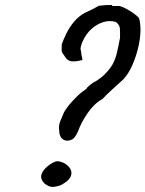

<svg xmlns="http://www.w3.org/2000/svg" viewBox="-20 -751 584 771"><path d="M248 -186Q232 -188 225 -199.5Q218 -211 218 -223Q218 -225 217 -233.5Q216 -242 218 -250Q218 -256 224 -269Q230 -282 237 -300Q248 -320 271 -345Q294 -370 310 -382Q319 -389 323 -391.5Q327 -394 327 -394Q327 -398 341 -409.5Q355 -421 365 -425Q365 -425 378 -434Q391 -443 398 -450Q421 -473 432 -492.5Q443 -512 449 -537Q455 -562 462 -599Q463 -634 460 -644Q457 -654 445 -663Q421 -670 395.5 -662.5Q370 -655 347.5 -635Q325 -615 310 -581Q304 -564 303.5 -558Q303 -552 306 -542Q306 -534 308.5 -524.5Q311 -515 311 -510Q307 -509 295.5 -506.5Q284 -504 271 -504.5Q258 -505 248 -514Q248 -514 241.5 -522.5Q235 -531 233 -535Q227 -543 227.5 -550.5Q228 -558 228 -573Q235 -593 247 -617.5Q259 -642 278 -664.5Q297 -687 322 -700Q343 -709 360 -718.5Q377 -728 377 -728Q377 -728 384.5 -728.5Q392 -729 410 -731Q416 -730 423.5 -731Q431 -732 431 -727Q434 -727 443 -727Q452 -727 460 -727Q472 -724 487.5 -715.5Q503 -707 517 -697Q531 -687 538 -679Q545 -657 544 -624.5Q543 -592 534 -556Q525 -520 510.5 -487.5Q496 -455 476 -433Q470 -427 454 -413Q438 -399 420.5 -382.5Q403 -366 392 -354Q358 -335 332 -297Q306 -259 293 -223Q282 -199 272 -192.5Q262 -186 248 -186ZM223 -7Q203 0 189.5 -0.5Q176 -1 160 -13Q140 -32 147 -52Q154 -72 181 -91Q200 -103 209.5 -103.5Q219 -104 238 -96Q270 -76 266.5 -51.5Q263 -27 223 -7Z"/></svg>

Font: Caveat SemiBold
Style: Regular
Weight: 600
Designer: Pablo Impallari
Foundry: Pablo Impallari
Version: Version 2.000